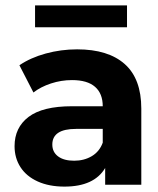

<svg xmlns="http://www.w3.org/2000/svg" viewBox="-20 -685 587 712"><path d="M504 -282V0H370V-62Q329 7 219 7Q162 7 120 -12Q78 -31 56 -65Q34 -99 34 -143Q34 -212 86 -251.5Q138 -291 247 -291H361Q361 -338 332.5 -363Q304 -388 247 -388Q207 -388 169 -375.5Q131 -363 104 -342L52 -443Q93 -471 149.5 -486.5Q206 -502 266 -502Q381 -502 442.5 -447.5Q504 -393 504 -282ZM361 -156V-207H262Q174 -207 174 -149Q174 -121 195.5 -105Q217 -89 255 -89Q292 -89 320.5 -106Q349 -123 361 -156ZM110 -665H451V-584H110Z"/></svg>

Font: Montserrat Ace
Style: Bold
Weight: 700
Designer: Julieta Ulanovsky
Foundry: Julieta Ulanovsky
Version: Version 1